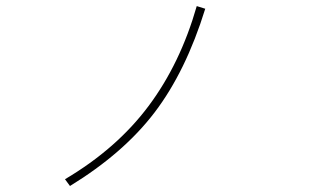

<svg xmlns="http://www.w3.org/2000/svg" viewBox="-20 -659 1040 639"><path d="M196.3 -62.5Q368.2 -164.1 474.1 -305.7Q580.1 -447.3 634.8 -638.7L663.1 -629.9Q598.6 -421.9 495.1 -285.6Q391.6 -149.4 212.9 -40Z"/></svg>

Font: Gothic A1 Thin
Style: Regular
Weight: 250
Designer: HanYang I&C Co.,Ltd.
Foundry: HanYang I&C Co.,Ltd.
Version: Version 2.50